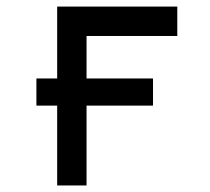

<svg xmlns="http://www.w3.org/2000/svg" viewBox="-20 -567 642 587"><path d="M154.8 -244.1H91.3V-327.1H154.8V-546.9H522V-457H244.6V-327.1H447.8V-244.1H244.6V0H154.8Z"/></svg>

Font: Hack
Style: Regular
Weight: 400
Monospace: yes
Designer: Christopher Simpkins
Foundry: Christopher Simpkins
Version: Version 2.019; ttfautohint (v1.4.1) -l 4 -r 80 -G 350 -x 0 -